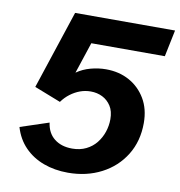

<svg xmlns="http://www.w3.org/2000/svg" viewBox="-78 -740 773 823"><g transform="rotate(10 309.0 -328.0)"><path d="M271 12Q213 12 164.5 -6Q116 -24 82 -59Q48 -94 33 -145L157 -186Q163 -141 193.5 -117Q224 -93 271 -93Q305 -93 331.5 -106Q358 -119 375.5 -141Q393 -163 402 -190Q411 -217 411 -245Q411 -280 396.5 -302.5Q382 -325 359 -336.5Q336 -348 308 -348Q284 -348 262 -340Q240 -332 220 -317Q200 -302 185 -281L70 -326L183 -668H618L594 -552H274L229 -416Q256 -435 289.5 -444Q323 -453 356 -453Q413 -453 457.5 -428.5Q502 -404 528.5 -359.5Q555 -315 555 -254Q555 -175 518 -115Q481 -55 416.5 -21.5Q352 12 271 12Z"/></g></svg>

Font: Atkinson Hyperlegible Next
Style: Bold Italic
Weight: 700
Italic angle: -12°
Designer: Elliott Scott, Megan Eiswerth, Linus Boman, Theodore Petrosky, Letters from Sweden
Foundry: Applied Design Works, Letters from Sweden
Version: Version 2.001